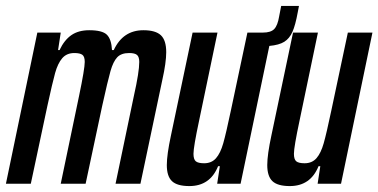

<svg xmlns="http://www.w3.org/2000/svg" viewBox="-29 -620 1277 648"><path d="M97 -510H176L167 -451H172Q188 -485 212 -501.5Q236 -518 272 -518Q316 -518 331.5 -503Q347 -488 349 -451H355Q386 -518 455 -518Q496 -518 514 -501Q532 -484 532 -444Q532 -409 519 -351L445 0H361L423 -297Q441 -377 441 -411Q441 -428 433.5 -434.5Q426 -441 407 -441Q380 -441 366.5 -426.5Q353 -412 344 -380.5Q335 -349 316 -263L260 0H176L238 -297Q257 -388 257 -411Q257 -429 249 -435Q241 -441 222 -441Q196 -441 181 -423.5Q166 -406 157 -373.5Q148 -341 131 -263L75 0H-9Z M980 -600 976 -579Q968 -535 958 -512.5Q948 -490 930.5 -479Q913 -468 880 -465L783 0H704L713 -59H707Q680 8 610 8Q569 8 551.5 -8.5Q534 -25 534 -63Q534 -98 548 -163L621 -510H705L643 -213Q624 -124 624 -101Q624 -82 632 -75.5Q640 -69 660 -69Q685 -69 700 -86Q715 -103 724.5 -136.5Q734 -170 750 -246L806 -510H858Q885 -510 896.5 -522Q908 -534 913 -564L920 -600Z M873 -63Q873 -98 887 -163L960 -510H1044L982 -213Q963 -124 963 -101Q963 -82 971 -75.5Q979 -69 999 -69Q1024 -69 1039 -86Q1054 -103 1063.5 -136.5Q1073 -170 1089 -246L1145 -510H1228L1122 0H1043L1052 -59H1046Q1019 8 949 8Q908 8 890.5 -8.5Q873 -25 873 -63Z"/></svg>

Font: Saira Ultra Condensed SemiBold
Style: Italic
Weight: 600
Width: 1
Italic angle: -12°
Designer: Hector Gatti with collaboration of the Omnibus-Type team
Foundry: Omnibus-Type
Version: Version 1.001; ttfautohint (v1.8)